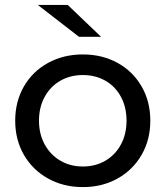

<svg xmlns="http://www.w3.org/2000/svg" viewBox="-20 -757 675 783"><path d="M42 -265Q42 -343 77.5 -404.5Q113 -466 176 -500.5Q239 -535 318 -535Q397 -535 459.5 -500.5Q522 -466 557.5 -404.5Q593 -343 593 -265Q593 -187 557.5 -125.5Q522 -64 459.5 -29Q397 6 318 6Q239 6 176 -29Q113 -64 77.5 -125.5Q42 -187 42 -265ZM496 -265Q496 -320 473 -362.5Q450 -405 409.5 -428Q369 -451 318 -451Q267 -451 226.5 -428Q186 -405 162.5 -362.5Q139 -320 139 -265Q139 -210 162.5 -167.5Q186 -125 226.5 -101.5Q267 -78 318 -78Q369 -78 409.5 -101.5Q450 -125 473 -167.5Q496 -210 496 -265ZM134 -737H256L392 -607H302Z"/></svg>

Font: Montserrat Alternates Medium
Style: Regular
Weight: 500
Designer: Julieta Ulanovsky
Foundry: Julieta Ulanovsky
Version: Version 7.200